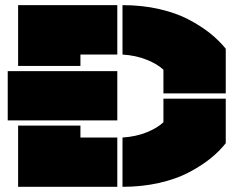

<svg xmlns="http://www.w3.org/2000/svg" viewBox="-20 -720 900 740"><path d="M49.8 -700.2H432.1V-509.8H290V-465.8H49.8ZM9.8 -255.9V-445.8H432.1V-255.9ZM49.8 0V-235.8H290V-189.9H432.1V0ZM452.1 0V-189.9Q504.4 -193.4 545.9 -210.2Q587.4 -227.1 609.9 -249V-339.8H850.1V-168Q825.2 -136.7 791 -109.1Q756.8 -81.5 708.5 -55.9Q660.2 -30.3 593.8 -15.1Q527.3 0 452.1 0ZM452.1 -509.8V-700.2Q527.3 -700.2 593.5 -685.1Q659.7 -669.9 708 -644.3Q756.3 -618.7 790.5 -591.1Q824.7 -563.5 850.1 -532.2V-359.9H609.9V-451.2Q587.4 -472.7 546.1 -489.5Q504.9 -506.3 452.1 -509.8Z"/></svg>

Font: Nastup Basic
Style: Regular
Weight: 400
Designer: Maksym Kobuzan
Foundry: Zakznak
Version: Version 1.020;FEAKit 1.0